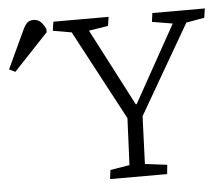

<svg xmlns="http://www.w3.org/2000/svg" viewBox="-237 -773 969 831"><g transform="rotate(-5 247.5 -357.5)"><path d="M347 -313H351L537 -647L448 -662L453 -700H681L675 -660L596 -646L372 -259L364 -52L460 -40L456 0H208L213 -39L297 -53L306 -256L98 -647L17 -661L23 -700H263L257 -661L173 -648ZM-160 -498 -186 -511 -111 -672Q-101 -694 -91 -704.5Q-81 -715 -63 -715Q-44 -715 -32 -703.5Q-20 -692 -10 -671V-657Z"/></g></svg>

Font: Literata 12pt Light
Style: Italic
Weight: 300
Italic angle: -2°
Designer: Latin by Veronika Burian and Jose Scaglione. Greek by Irene Vlachou. Cyrillic by Vera Evstafieva
Foundry: TypeTogether
Version: Version 3.002